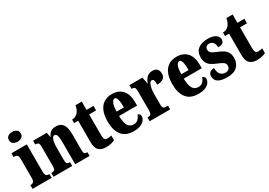

<svg xmlns="http://www.w3.org/2000/svg" viewBox="13 -1624 3485 2486"><g transform="rotate(-30 1755.0 -380.5)"><path d="M149 -625Q112 -625 86.5 -643Q61 -661 61 -698Q61 -736 86.5 -753.5Q112 -771 149 -771Q185 -771 211.5 -753.5Q238 -736 238 -698Q238 -661 211.5 -643Q185 -625 149 -625ZM10 0V-56H19Q43 -56 57.5 -71Q72 -86 72 -129V-413Q72 -452 57 -466Q42 -480 19 -480H4V-536H234V-127Q234 -85 249 -70.5Q264 -56 287 -56H296V0Z M324 0V-56H328Q357 -56 371 -68Q385 -80 385 -124V-416Q385 -457 372 -468.5Q359 -480 332 -480H328V-536H534L545 -467H549Q565 -503 592.5 -526.5Q620 -550 675 -550Q742 -550 776 -504Q810 -458 810 -357V-126Q810 -80 820.5 -68Q831 -56 859 -56H863V0H648V-325Q648 -389 639 -424.5Q630 -460 603 -460Q582 -460 570 -438Q558 -416 553 -381Q548 -346 548 -306V-121Q548 -79 560.5 -67.5Q573 -56 601 -56H604V0Z M1104 10Q1040 10 1001.5 -25.5Q963 -61 963 -149V-468H902V-520Q937 -521 960.5 -535.5Q984 -550 996 -566Q1007 -580 1017.5 -603.5Q1028 -627 1034 -660H1127V-536H1231V-468H1127V-163Q1127 -120 1136.5 -100Q1146 -80 1175 -80Q1212 -80 1239 -89V-18Q1224 -10 1190 0Q1156 10 1104 10Z M1521 10Q1403 10 1345.5 -62.5Q1288 -135 1288 -265Q1288 -406 1346.5 -478Q1405 -550 1511 -550Q1609 -550 1665.5 -488.5Q1722 -427 1722 -308V-257H1452Q1454 -158 1481.5 -112.5Q1509 -67 1563 -67Q1606 -67 1631 -92.5Q1656 -118 1670 -155Q1685 -151 1695.5 -139Q1706 -127 1706 -109Q1706 -82 1687.5 -54.5Q1669 -27 1628.5 -8.5Q1588 10 1521 10ZM1562 -322Q1563 -398 1551.5 -440.5Q1540 -483 1515 -483Q1489 -483 1471.5 -441.5Q1454 -400 1454 -322Z M1761 0V-56H1765Q1794 -56 1809 -68.5Q1824 -81 1824 -128V-412Q1824 -456 1811.5 -468Q1799 -480 1772 -480H1768V-536H1963L1981 -439H1985Q2006 -495 2037 -521.5Q2068 -548 2117 -548Q2166 -548 2187 -522Q2208 -496 2208 -455Q2208 -406 2174 -383.5Q2140 -361 2084 -361Q2084 -402 2077.5 -424Q2071 -446 2048 -446Q2029 -446 2015.5 -421Q2002 -396 1995 -357Q1988 -318 1988 -277V-123Q1988 -79 2001.5 -67.5Q2015 -56 2038 -56H2068V0Z M2488 10Q2370 10 2312.5 -62.5Q2255 -135 2255 -265Q2255 -406 2313.5 -478Q2372 -550 2478 -550Q2576 -550 2632.5 -488.5Q2689 -427 2689 -308V-257H2419Q2421 -158 2448.5 -112.5Q2476 -67 2530 -67Q2573 -67 2598 -92.5Q2623 -118 2637 -155Q2652 -151 2662.5 -139Q2673 -127 2673 -109Q2673 -82 2654.5 -54.5Q2636 -27 2595.5 -8.5Q2555 10 2488 10ZM2529 -322Q2530 -398 2518.5 -440.5Q2507 -483 2482 -483Q2456 -483 2438.5 -441.5Q2421 -400 2421 -322Z M2923 10Q2853 10 2813 -5Q2773 -20 2757 -46Q2741 -72 2741 -105Q2741 -146 2766.5 -163Q2792 -180 2828 -180Q2828 -115 2855.5 -84.5Q2883 -54 2925 -54Q2966 -54 2982 -73Q2998 -92 2998 -119Q2998 -150 2973.5 -168.5Q2949 -187 2898 -207Q2847 -227 2813.5 -249Q2780 -271 2763 -303.5Q2746 -336 2746 -385Q2746 -468 2800 -508.5Q2854 -549 2942 -549Q2999 -549 3033.5 -535Q3068 -521 3084 -499Q3100 -477 3100 -453Q3100 -419 3078 -402Q3056 -385 3009 -385Q3009 -435 2985.5 -460.5Q2962 -486 2928 -486Q2903 -486 2886 -471.5Q2869 -457 2869 -430Q2869 -399 2889.5 -381Q2910 -363 2968 -340Q3013 -323 3047 -301.5Q3081 -280 3100 -248Q3119 -216 3119 -166Q3119 -87 3070 -38.5Q3021 10 2923 10Z M3360 10Q3296 10 3257.5 -25.5Q3219 -61 3219 -149V-468H3158V-520Q3193 -521 3216.5 -535.5Q3240 -550 3252 -566Q3263 -580 3273.5 -603.5Q3284 -627 3290 -660H3383V-536H3487V-468H3383V-163Q3383 -120 3392.5 -100Q3402 -80 3431 -80Q3468 -80 3495 -89V-18Q3480 -10 3446 0Q3412 10 3360 10Z"/></g></svg>

Font: Noto Serif Tamil ExtraCondensed Black
Style: Italic
Weight: 900
Width: 2
Italic angle: -12°
Designer: Indian Type Foundry, Tom Grace, and the Monotype Design Team
Foundry: Monotype Imaging Inc.
Version: Version 2.003; ttfautohint (v1.8.4.7-5d5b)